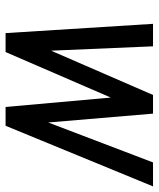

<svg xmlns="http://www.w3.org/2000/svg" viewBox="40 -608 568 688"><g transform="rotate(90 324.0 -264.0)"><path d="M418.9 -152.8 562 -528.3H647.9L430.7 0H363.3L329.6 -377L166.5 0H98.6L65.4 -528.3H146L161.6 -163.1L320.3 -528.3H387.2Z"/></g></svg>

Font: TypoPRO Roboto
Style: Italic
Weight: 400
Italic angle: -12°
Designer: Google
Version: Version 2.136; 2016